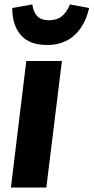

<svg xmlns="http://www.w3.org/2000/svg" viewBox="-20 -842 420 862"><path d="M29 0 98 -568H258L188 0ZM191 -640Q113 -640 74 -684Q35 -728 35 -806L125 -822Q130 -787 147.5 -769Q165 -751 200 -751Q235 -751 257.5 -769Q280 -787 294 -822L380 -806Q363 -729 315 -684.5Q267 -640 191 -640Z"/></svg>

Font: Qjlgwqiwhsfqbnnlvksmvfsycuq
Style: Regular
Weight: 700
Italic angle: -8°
Designer: Carrois Corporate & Edenspiekermann
Foundry: Carrois Corporate GbR & Edenspiekermann AG
Version: Version 2.001